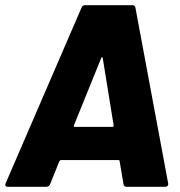

<svg xmlns="http://www.w3.org/2000/svg" viewBox="-31 -720 694 740"><path d="M457 0H605C613 0 619 -5 617 -14L491 -690C490 -696 487 -700 480 -700H296C290 -700 285 -696 283 -690L-9 -14C-13 -5 -9 0 -1 0H147C154 0 160 -4 162 -10L198 -99C200 -101 201 -103 204 -103H426C429 -103 430 -101 430 -99L445 -10C446 -4 450 0 457 0ZM254 -237 359 -496C360 -500 364 -501 365 -496L407 -237C408 -233 406 -231 403 -231H257C254 -231 253 -233 254 -237Z"/></svg>

Font: Barlow ExtraBold
Style: Italic
Weight: 800
Italic angle: -7°
Designer: Jeremy Tribby
Foundry: Tribby Type
Version: Version 1.422;hotconv 1.0.109;makeotfexe 2.5.65596